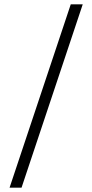

<svg xmlns="http://www.w3.org/2000/svg" viewBox="-20 -790 424 882"><path d="M24 72 305 -770H360L79 72Z"/></svg>

Font: Exo Thin Light
Style: Regular
Weight: 300
Version: Version 2.000